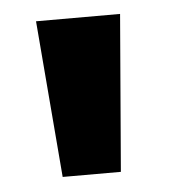

<svg xmlns="http://www.w3.org/2000/svg" viewBox="-34 -732 314 355"><g transform="rotate(-5 123.0 -554.5)"><path d="M177 -409H69L45 -700H201Z"/></g></svg>

Font: ReCut ExtraBold
Style: Regular
Weight: 800
Designer: Giant Group (for alternate capitals set)
Version: Version 2.002;FEAKit 1.0